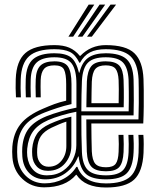

<svg xmlns="http://www.w3.org/2000/svg" viewBox="-20 -804 677 832"><path d="M439.2 -61.8Q395.8 -61.8 377.1 -80.6Q358.5 -99.5 356.2 -146.5Q355.2 -170.2 354.6 -210.5Q354 -250.8 354 -286.5H580Q581.2 -321 581.4 -356.8Q581.5 -392.5 581.2 -420.6Q581 -448.8 580.5 -460Q577 -530.5 544.9 -560.6Q512.8 -590.8 438 -590.8Q396.5 -590.8 370.1 -577.1Q343.8 -563.5 326.8 -532.2H324Q306.8 -567.5 282.4 -579.1Q258 -590.8 216 -590.8Q139.5 -590.8 105.9 -560.1Q72.2 -529.5 69.8 -460.5Q69.2 -441.5 69.2 -422.2Q69.2 -403 70.5 -382.2H49.2Q46.8 -422 48.2 -461.2Q51 -540 90 -574.2Q129 -608.5 216 -608.5Q254.2 -608.5 280 -597.5Q305.8 -586.5 326 -561.8H328Q373 -608.5 438 -608.5Q525.8 -608.5 562.2 -573.5Q598.8 -538.5 601.8 -461.2Q602.5 -445.2 602.9 -413.1Q603.2 -381 602.9 -342.5Q602.5 -304 600.8 -269H375.8Q376 -237.2 376.5 -204.2Q377 -171.2 377.8 -148.5Q379.8 -109.5 393 -94.4Q406.2 -79.2 439.2 -79.2Q470 -79.2 481.2 -94.1Q492.5 -109 494 -146.2Q494.8 -163.5 494.8 -179.9Q494.8 -196.2 493.5 -219.5H515Q516.2 -198.2 516.2 -179.9Q516.2 -161.5 515.5 -145.2Q513.2 -99.2 497.1 -80.5Q481 -61.8 439.2 -61.8ZM439.2 -26.8Q379.2 -26.8 353.1 -49.6Q327 -72.5 320.8 -126H318.8Q301 -80.5 263.6 -53.5Q226.2 -26.5 176 -26.8Q134 -26.8 107.1 -53.6Q80.2 -80.5 76.8 -125.5Q76 -135.8 76 -146.9Q76 -158 76.5 -164.8Q80.5 -216 104.9 -247.4Q129.2 -278.8 181.2 -300.2Q207.8 -310.8 244.9 -321.5Q282 -332.2 311.2 -337.5V-439.5Q311.2 -501 290.9 -528.4Q270.5 -555.8 216 -555.8Q162.8 -555.8 138.9 -533.2Q115 -510.8 113 -459.5Q112.5 -443.5 112.5 -423.8Q112.5 -404 113.5 -382.2H92Q91 -404 90.9 -423.8Q90.8 -443.5 91.5 -460Q93.8 -522.5 123.8 -547.9Q153.8 -573.2 216 -573.2Q264.2 -573.2 287.4 -555.4Q310.5 -537.5 322.2 -489H324.2Q335 -534.2 362.4 -553.8Q389.8 -573.2 438 -573.2Q500.8 -573.2 528.6 -547.5Q556.5 -521.8 558.8 -459.2Q559 -449.8 559.4 -425.1Q559.8 -400.5 559.8 -368.4Q559.8 -336.2 558.8 -304H332.5Q332.2 -261.5 332.9 -219.5Q333.5 -177.5 335 -144.5Q337.5 -90.2 360.8 -67.2Q384 -44.2 439.2 -44.2Q492 -44.2 513.4 -66.9Q534.8 -89.5 537.2 -144.5Q537.8 -161 537.8 -179.9Q537.8 -198.8 536.5 -219.5H558Q559.2 -202.8 559.5 -182.6Q559.8 -162.5 558.8 -143.2Q555.8 -79.5 529.2 -53.1Q502.8 -26.8 439.2 -26.8ZM332.5 -321.5H537.5Q538.5 -367.5 538.1 -406.2Q537.8 -445 537.2 -458.2Q534.5 -511 512.6 -533.4Q490.8 -555.8 438 -555.8Q384.5 -555.8 361.2 -532.5Q338 -509.2 335 -453.5Q333.8 -426.5 333.2 -392.8Q332.8 -359 332.5 -321.5ZM171.2 7.8Q115.8 7.8 77 -28.8Q38.2 -65.2 33.8 -121.8Q31.8 -147.8 33.5 -168.8Q38.2 -227 68.8 -265.8Q99.2 -304.5 167 -333.2Q193 -344.5 215.4 -352.9Q237.8 -361.2 266.8 -367.8V-439.5Q266.8 -484 257.5 -502.4Q248.2 -520.8 216 -520.8Q184 -520.8 170.8 -505.4Q157.5 -490 156.2 -457Q156 -445.5 155.8 -427.8Q155.5 -410 156.5 -382.2H135Q134 -408.2 134.1 -427.9Q134.2 -447.5 134.8 -459Q136.2 -501 155.1 -519.6Q174 -538.2 216 -538.2Q259.5 -538.2 274.6 -515.6Q289.8 -493 289.8 -439.8V-353Q257.8 -345.8 228.8 -336.2Q199.8 -326.8 174.2 -316.8Q112 -292.5 85.1 -257.1Q58.2 -221.8 54.8 -166.8Q53.5 -145.5 55.2 -123.8Q59 -73.8 92.2 -41.6Q125.5 -9.5 173.8 -9.5Q218 -9.5 254.1 -28.4Q290.2 -47.2 310.8 -80.8H315.5Q341.8 -9.2 439.2 -9.2Q513 -9.2 545.1 -39.1Q577.2 -69 580.5 -142.2Q581 -158.5 581.1 -179.2Q581.2 -200 579.8 -219.5H601.2Q602.8 -200.8 602.8 -179.5Q602.8 -158.2 602 -141.5Q598 -59.8 561.1 -25.6Q524.2 8.5 439.2 8.5Q347.8 8.5 311.5 -46.5H309.5Q263.5 7.8 171.2 7.8ZM516 -339.2H354.2Q354.5 -361.2 355.1 -395Q355.8 -428.8 356.5 -451.8Q358.8 -496.5 375.8 -517.4Q392.8 -538.2 438 -538.2Q479.8 -538.2 496.9 -519.8Q514 -501.2 515.5 -457.2Q516 -444 516.5 -413.6Q517 -383.2 516 -339.2ZM376.2 -356.8H494.2Q495 -391.2 494.8 -417.2Q494.5 -443.2 494 -456.8Q492.2 -491.8 480.5 -506.2Q468.8 -520.8 438 -520.8Q406.5 -520.8 393.1 -505.1Q379.8 -489.5 377.8 -450Q377.2 -433.5 376.8 -406.8Q376.2 -380 376.2 -356.8ZM183.5 -44.2Q224.2 -44.2 252.8 -63.8Q281.2 -83.2 296 -113.2Q310.8 -143.2 310.8 -175V-319.8Q281 -314.2 246.6 -304Q212.2 -293.8 188.8 -283.5Q144.2 -263.8 123.5 -235.1Q102.8 -206.5 98 -160.5Q96.5 -145.2 98.2 -127.2Q102.5 -91.2 124 -67.8Q145.5 -44.2 183.5 -44.2ZM187.5 -63.8Q157.2 -63.8 139.8 -82Q122.2 -100.2 119.8 -129Q118.5 -147 119.5 -160.2Q123 -198.2 140 -223.6Q157 -249 195.8 -267Q217.8 -276.8 239.4 -284.6Q261 -292.5 289.2 -298.5V-173Q289.2 -128.5 261.8 -96.1Q234.2 -63.8 187.5 -63.8ZM190.5 -81.5Q225.5 -81.5 246.5 -107.8Q267.5 -134 267.5 -171.2V-277Q251 -271.8 235.8 -265.2Q220.5 -258.8 203 -250.5Q171.2 -235 157.2 -214Q143.2 -193 141.2 -159.2Q140.5 -149.5 140.8 -143.9Q141 -138.2 141.5 -130.8Q143.2 -110.8 155.9 -96.1Q168.5 -81.5 190.5 -81.5ZM276.5 -645 364.2 -784H388.5L297 -645ZM357 -645 458.8 -784H483L377.8 -645ZM316.8 -645 411.5 -784H435.8L337.2 -645Z"/></svg>

Font: Big Shoulders Inline Display
Style: Bold
Weight: 700
Designer: Patric King
Foundry: XO Type Co
Version: Version 1.000